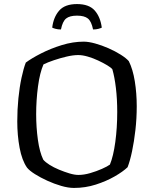

<svg xmlns="http://www.w3.org/2000/svg" viewBox="-20 -925 758 945"><path d="M344 0Q316 0 281.5 -10Q247 -20 213 -35.5Q179 -51 152 -68Q125 -85 113 -100Q88 -136 76.5 -197.5Q65 -259 65 -328Q65 -385 70.5 -440.5Q76 -496 86 -542.5Q96 -589 107 -617Q135 -638 182 -662Q229 -686 284 -703Q339 -720 392 -720Q416 -720 448.5 -711Q481 -702 514 -687.5Q547 -673 574 -656Q601 -639 614 -624Q634 -584 643.5 -525Q653 -466 653 -402Q653 -342 646.5 -285Q640 -228 630 -180.5Q620 -133 608 -102Q585 -80 544 -56.5Q503 -33 451.5 -16.5Q400 0 344 0ZM366 -64Q393 -64 424 -73Q455 -82 482 -94Q509 -106 521 -115Q538 -156 547.5 -226Q557 -296 557 -374Q557 -437 550.5 -491.5Q544 -546 533 -584Q527 -592 508 -603.5Q489 -615 463.5 -627Q438 -639 412 -646.5Q386 -654 365 -654Q340 -654 308 -646.5Q276 -639 245 -628.5Q214 -618 194 -608Q176 -567 167 -499.5Q158 -432 158 -363Q158 -298 166.5 -237Q175 -176 193 -139Q203 -127 223.5 -114Q244 -101 270.5 -90Q297 -79 322 -71.5Q347 -64 366 -64ZM359 -905Q418 -905 446 -873.5Q474 -842 481 -789Q475 -786 464 -783Q453 -780 438 -780Q430 -820 412.5 -834Q395 -848 359 -848Q323 -848 305.5 -834Q288 -820 280 -780Q265 -780 254 -783Q243 -786 237 -789Q243 -840 271 -872.5Q299 -905 359 -905Z"/></svg>

Font: Texturina Light
Style: Regular
Weight: 300
Designer: Guillermo Torres Carreño
Foundry: Omnibus-Type
Version: Version 1.002; ttfautohint (v1.8.3)